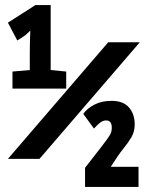

<svg xmlns="http://www.w3.org/2000/svg" viewBox="-20 -734 570 754"><path d="M29 -386V-453L97 -459V-528Q97 -545 97.5 -569.5Q98 -594 99 -614Q94 -609 88.5 -604Q83 -599 80 -596L48 -575L11 -645L119 -714H179V-459L240 -453V-386ZM11 -110 405 -568H529L135 -110ZM314 0V-75L377 -156Q402 -188 410.5 -202Q419 -216 419 -232Q419 -261 397 -261Q385 -261 374 -253Q363 -245 349 -229L307 -287Q323 -309 351.5 -323.5Q380 -338 418 -338Q464 -338 486.5 -312Q509 -286 509 -245Q509 -217 496 -195Q483 -173 463.5 -149Q444 -125 423 -91L415 -79H524V0Z"/></svg>

Font: Noto Sans Mono Condensed Black
Style: Regular
Weight: 900
Width: 3
Designer: Monotype Design Team
Foundry: Monotype Imaging Inc.
Version: Version 2.014